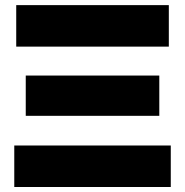

<svg xmlns="http://www.w3.org/2000/svg" viewBox="-20 -748 740 768"><path d="M37.1 0V-166H663.1V0ZM83 -284.7V-445.8H617.2V-284.7ZM44.9 -561.5V-727.5H655.3V-561.5Z"/></svg>

Font: Inter 24pt Black
Style: Regular
Weight: 900
Designer: Rasmus Andersson
Foundry: rsms
Version: Version 4.001;git-66647c0bb